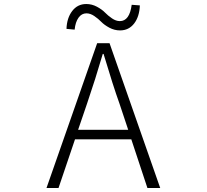

<svg xmlns="http://www.w3.org/2000/svg" viewBox="-20 -946 1040 966"><path d="M642.6 -921.9 683.6 -918.9Q681.6 -862.3 654.8 -827.6Q627.9 -793 584 -793Q555.7 -793 530.3 -806.6Q504.9 -820.3 489.7 -835.9Q474.6 -851.6 454.6 -865.2Q434.6 -878.9 415 -878.9Q390.6 -878.9 375 -856.9Q359.4 -835 355.5 -796.9L314.5 -800.8Q316.4 -855.5 343.3 -890.6Q370.1 -925.8 414.1 -925.8Q442.4 -925.8 467.8 -912.1Q493.2 -898.4 508.3 -882.8Q523.4 -867.2 543.5 -853.5Q563.5 -839.8 583 -839.8Q631.8 -839.8 642.6 -921.9ZM373 -293H625L581.1 -424.8Q548.8 -514.6 501 -674.8H497.1Q460 -547.9 418 -424.8ZM721.7 0 640.6 -245.1H357.4L274.4 0H213.9L468.8 -728.5H531.2L786.1 0Z"/></svg>

Font: Gen Shin Gothic Monospace Light
Style: Regular
Weight: 300
Designer: [Source Han Sans]
Ryoko NISHIZUKA  (kana & ideographs); Paul D. Hunt (Latin, Greek & Cyrillic); Wenlong ZHANG  (bopomofo
Version: Version 1.002.20150607